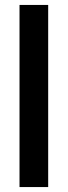

<svg xmlns="http://www.w3.org/2000/svg" viewBox="-20 -714 274 777"><path d="M59 43V-694H175V43Z"/></svg>

Font: Rambla
Style: Bold
Weight: 700
Designer: Martin Sommaruga
Foundry: Martin Sommaruga
Version: Version 1.001